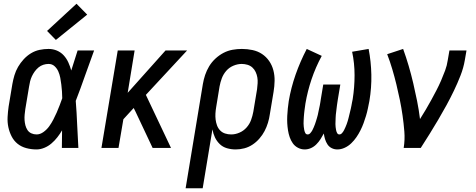

<svg xmlns="http://www.w3.org/2000/svg" viewBox="-20 -789 2540 1024"><path d="M175 8Q147 8 120.5 1Q94 -6 74 -22Q54 -38 42 -61.5Q30 -85 24.5 -111Q19 -137 20.5 -165Q22 -193 26 -221L46 -341Q50 -364 57 -387.5Q64 -411 76.5 -432.5Q89 -454 106.5 -473Q124 -492 145.5 -505Q167 -518 191 -523Q215 -528 239 -528Q263 -528 284 -519Q305 -510 320 -493.5Q335 -477 344.5 -456Q354 -435 360 -413Q369 -440 377 -466.5Q385 -493 394 -520H482Q457 -453 433.5 -385.5Q410 -318 384 -251Q389 -188 391.5 -125.5Q394 -63 398 0H310Q310 -23 310.5 -46.5Q311 -70 311 -94Q300 -75 286 -57Q272 -39 254.5 -24Q237 -9 216 -0.5Q195 8 175 8ZM175 -72Q194 -72 212 -85Q230 -98 242.5 -115.5Q255 -133 264.5 -151.5Q274 -170 282.5 -189Q291 -208 298 -227Q305 -246 312 -265Q312 -284 310.5 -302Q309 -320 307 -338Q305 -356 301.5 -374Q298 -392 291 -408Q284 -424 271 -436Q258 -448 239 -448Q225 -448 211 -443.5Q197 -439 185.5 -429.5Q174 -420 165 -407.5Q156 -395 150 -382Q144 -369 140.5 -355Q137 -341 135 -327L115 -207Q113 -193 111.5 -178Q110 -163 111 -148.5Q112 -134 115.5 -120.5Q119 -107 126.5 -95.5Q134 -84 147 -78Q160 -72 175 -72ZM278 -576 231 -624 388 -769 445 -711Z M521 0 608 -520H698L661 -294L863 -520H978L758 -283L892 0H794L703 -193L693 -213L638 -153L612 0Z M970 215 1062 -341Q1066 -365 1074 -389Q1082 -413 1095.5 -435.5Q1109 -458 1129 -476.5Q1149 -495 1172 -507Q1195 -519 1220 -523.5Q1245 -528 1270 -528Q1299 -528 1327 -522Q1355 -516 1377.5 -501Q1400 -486 1415.5 -463.5Q1431 -441 1438 -414Q1445 -387 1444.5 -358Q1444 -329 1439 -299L1419 -179Q1416 -157 1409 -134Q1402 -111 1391 -90Q1380 -69 1363.5 -50Q1347 -31 1326.5 -17.5Q1306 -4 1283 2Q1260 8 1237 8Q1213 8 1190.5 1.5Q1168 -5 1152 -20.5Q1136 -36 1126.5 -56Q1117 -76 1113 -99L1061 215ZM1213 -72Q1235 -72 1257 -81.5Q1279 -91 1295 -109Q1311 -127 1319 -149Q1327 -171 1331 -193L1351 -313Q1353 -329 1354 -345Q1355 -361 1352.5 -376Q1350 -391 1343.5 -405Q1337 -419 1326 -429Q1315 -439 1300 -443.5Q1285 -448 1269 -448Q1269 -448 1269 -448Q1269 -448 1269 -448Q1247 -448 1224.5 -438.5Q1202 -429 1186.5 -411Q1171 -393 1163 -371.5Q1155 -350 1151 -328L1133 -218Q1130 -201 1129 -184Q1128 -167 1130 -151Q1132 -135 1137.5 -120Q1143 -105 1154 -93.5Q1165 -82 1180.5 -77Q1196 -72 1213 -72Z M1605 8Q1586 8 1569 -1Q1552 -10 1541.5 -25Q1531 -40 1525 -57.5Q1519 -75 1516 -94Q1513 -113 1512 -132Q1511 -151 1512 -171Q1513 -191 1515 -210.5Q1517 -230 1520 -250Q1532 -321 1556.5 -391Q1581 -461 1616 -528L1696 -491Q1663 -430 1641.5 -366Q1620 -302 1609 -237Q1608 -228 1606.5 -219Q1605 -210 1604 -201Q1603 -192 1602 -183.5Q1601 -175 1600.5 -166Q1600 -157 1599.5 -148Q1599 -139 1599 -130.5Q1599 -122 1600 -113.5Q1601 -105 1602.5 -96.5Q1604 -88 1608 -80Q1612 -72 1621 -72Q1629 -72 1635.5 -79.5Q1642 -87 1646 -94.5Q1650 -102 1653.5 -110.5Q1657 -119 1660 -127Q1663 -135 1665.5 -143.5Q1668 -152 1670.5 -160Q1673 -168 1675 -176.5Q1677 -185 1678.5 -193.5Q1680 -202 1682 -210Q1684 -218 1685.5 -226.5Q1687 -235 1688.5 -243.5Q1690 -252 1691 -260L1704 -338H1795L1782 -260Q1781 -252 1779.5 -243.5Q1778 -235 1777 -226.5Q1776 -218 1775 -210Q1774 -202 1773 -193.5Q1772 -185 1771 -176.5Q1770 -168 1770 -160Q1770 -152 1769.5 -143.5Q1769 -135 1769 -127Q1769 -119 1770 -111Q1771 -103 1772.5 -95Q1774 -87 1778 -79.5Q1782 -72 1790 -72Q1798 -72 1804.5 -79.5Q1811 -87 1815 -95Q1819 -103 1822.5 -111Q1826 -119 1829 -127Q1832 -135 1834.5 -143.5Q1837 -152 1839 -160Q1841 -168 1843 -176.5Q1845 -185 1847 -193Q1849 -201 1851 -209.5Q1853 -218 1854.5 -226.5Q1856 -235 1857.5 -243Q1859 -251 1861 -260Q1871 -324 1871 -388Q1871 -452 1858 -513L1946 -528Q1959 -461 1960.5 -391Q1962 -321 1950 -250Q1946 -230 1942 -210.5Q1938 -191 1932 -171Q1926 -151 1919 -132Q1912 -113 1902.5 -94Q1893 -75 1881 -57.5Q1869 -40 1853.5 -25Q1838 -10 1818.5 -1Q1799 8 1779 8Q1763 8 1749 1Q1735 -6 1726.5 -19Q1718 -32 1713.5 -47Q1709 -62 1707 -77Q1699 -62 1689.5 -47Q1680 -32 1667 -19Q1654 -6 1638 1Q1622 8 1605 8Z M2133 0Q2140 -44 2136.5 -87.5Q2133 -131 2127 -173Q2121 -215 2112.5 -256.5Q2104 -298 2094 -339Q2084 -380 2072 -420.5Q2060 -461 2045 -500L2130 -528Q2146 -484 2159.5 -438Q2173 -392 2184 -345Q2195 -298 2204.5 -250.5Q2214 -203 2220 -154Q2236 -179 2251 -204.5Q2266 -230 2280 -255.5Q2294 -281 2307.5 -307Q2321 -333 2332.5 -359.5Q2344 -386 2354 -413Q2364 -440 2368 -468L2377 -520H2468L2459 -468Q2452 -427 2436 -386Q2420 -345 2401 -305.5Q2382 -266 2361 -227.5Q2340 -189 2317.5 -151Q2295 -113 2271.5 -75Q2248 -37 2224 0Z"/></svg>

Font: Iosevka SS04 Medium Oblique
Style: Regular
Weight: 500
Italic angle: -9°
Monospace: yes
Designer: Belleve Invis
Foundry: Belleve Invis
Version: Version 19.0.0; ttfautohint (v1.8.4)